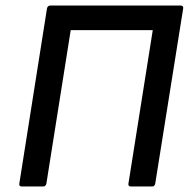

<svg xmlns="http://www.w3.org/2000/svg" viewBox="-20 -675 689 695"><path d="M59 0Q48 0 50 -11L150 -644Q152 -655 163 -655H633Q645 -655 643 -644L542 -11Q540 0 531 0H454Q443 0 445 -11L533 -566H236L148 -11Q146 0 136 0Z"/></svg>

Font: Sofia Sans SemiBold
Style: Italic
Weight: 600
Italic angle: -9°
Designer: Botio Nikoltchev, Ani Petrova
Foundry: lettersoup
Version: Version 4.100-B